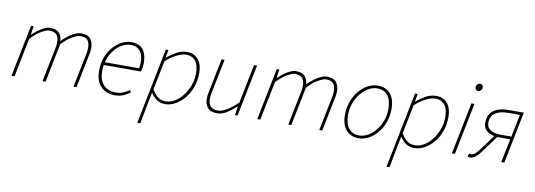

<svg xmlns="http://www.w3.org/2000/svg" viewBox="-64 -1095 4863 1745"><g transform="rotate(10 2367.0 -223.0)"><path d="M44 0 140 -478H164L152 -400H156Q197 -439 239.5 -464.5Q282 -490 316 -490Q376 -490 400.5 -459.5Q425 -429 426 -388Q477 -438 522.5 -464Q568 -490 602 -490Q662 -490 688 -457.5Q714 -425 714 -374Q714 -356 712.5 -343.5Q711 -331 706 -310L644 0H616L678 -306Q683 -329 684.5 -342Q686 -355 686 -370Q686 -417 665.5 -440.5Q645 -464 598 -464Q574 -464 528.5 -439Q483 -414 430 -358L358 0H330L392 -306Q397 -329 398.5 -342Q400 -355 400 -370Q400 -417 379.5 -440.5Q359 -464 312 -464Q288 -464 242.5 -439Q197 -414 144 -358L72 0Z M1000 12Q918 12 869 -38Q820 -88 820 -184Q820 -252 841 -308Q862 -364 897.5 -404.5Q933 -445 976.5 -467.5Q1020 -490 1066 -490Q1117 -490 1148.5 -468.5Q1180 -447 1194 -409Q1208 -371 1208 -322Q1208 -306 1206.5 -291.5Q1205 -277 1202 -264.5Q1199 -252 1196 -242H844L850 -268H1174Q1177 -283 1178.5 -297.5Q1180 -312 1180 -328Q1180 -362 1169 -393Q1158 -424 1132.5 -444Q1107 -464 1064 -464Q1024 -464 985.5 -443Q947 -422 916 -384.5Q885 -347 866.5 -296Q848 -245 848 -186Q848 -123 869.5 -85.5Q891 -48 926 -31Q961 -14 1002 -14Q1040 -14 1069.5 -26.5Q1099 -39 1126 -58L1140 -40Q1113 -19 1078.5 -3.5Q1044 12 1000 12Z M1244 222 1384 -478H1408L1396 -408H1400Q1439 -440 1484 -465Q1529 -490 1580 -490Q1643 -490 1681.5 -445.5Q1720 -401 1720 -318Q1720 -249 1698.5 -189Q1677 -129 1639.5 -84Q1602 -39 1556 -13.5Q1510 12 1460 12Q1417 12 1384 -11Q1351 -34 1330 -68H1328L1306 42L1272 222ZM1462 -14Q1507 -14 1548.5 -39.5Q1590 -65 1622 -107.5Q1654 -150 1673 -203.5Q1692 -257 1692 -312Q1692 -388 1661.5 -426Q1631 -464 1578 -464Q1536 -464 1485 -437.5Q1434 -411 1390 -370L1336 -102Q1365 -54 1395.5 -34Q1426 -14 1462 -14Z M1942 12Q1881 12 1854.5 -20.5Q1828 -53 1828 -104Q1828 -122 1830 -134.5Q1832 -147 1836 -168L1898 -478H1926L1864 -172Q1860 -150 1858 -136.5Q1856 -123 1856 -108Q1856 -62 1877 -38Q1898 -14 1946 -14Q1979 -14 2024 -39.5Q2069 -65 2126 -120L2198 -478H2226L2130 0H2106L2118 -80H2114Q2072 -41 2029 -14.5Q1986 12 1942 12Z M2312 0 2408 -478H2432L2420 -400H2424Q2465 -439 2507.5 -464.5Q2550 -490 2584 -490Q2644 -490 2668.5 -459.5Q2693 -429 2694 -388Q2745 -438 2790.5 -464Q2836 -490 2870 -490Q2930 -490 2956 -457.5Q2982 -425 2982 -374Q2982 -356 2980.5 -343.5Q2979 -331 2974 -310L2912 0H2884L2946 -306Q2951 -329 2952.5 -342Q2954 -355 2954 -370Q2954 -417 2933.5 -440.5Q2913 -464 2866 -464Q2842 -464 2796.5 -439Q2751 -414 2698 -358L2626 0H2598L2660 -306Q2665 -329 2666.5 -342Q2668 -355 2668 -370Q2668 -417 2647.5 -440.5Q2627 -464 2580 -464Q2556 -464 2510.5 -439Q2465 -414 2412 -358L2340 0Z M3248 12Q3199 12 3163.5 -10Q3128 -32 3109 -74Q3090 -116 3090 -176Q3090 -243 3111 -300Q3132 -357 3167.5 -399.5Q3203 -442 3248 -466Q3293 -490 3340 -490Q3389 -490 3424.5 -468Q3460 -446 3479 -404Q3498 -362 3498 -302Q3498 -235 3477 -178Q3456 -121 3420.5 -78.5Q3385 -36 3340 -12Q3295 12 3248 12ZM3250 -14Q3291 -14 3330 -36.5Q3369 -59 3400.5 -98Q3432 -137 3451 -188Q3470 -239 3470 -296Q3470 -379 3435.5 -421.5Q3401 -464 3338 -464Q3298 -464 3258.5 -441.5Q3219 -419 3187.5 -380Q3156 -341 3137 -290Q3118 -239 3118 -182Q3118 -100 3152.5 -57Q3187 -14 3250 -14Z M3544 222 3684 -478H3708L3696 -408H3700Q3739 -440 3784 -465Q3829 -490 3880 -490Q3943 -490 3981.5 -445.5Q4020 -401 4020 -318Q4020 -249 3998.5 -189Q3977 -129 3939.5 -84Q3902 -39 3856 -13.5Q3810 12 3760 12Q3717 12 3684 -11Q3651 -34 3630 -68H3628L3606 42L3572 222ZM3762 -14Q3807 -14 3848.5 -39.5Q3890 -65 3922 -107.5Q3954 -150 3973 -203.5Q3992 -257 3992 -312Q3992 -388 3961.5 -426Q3931 -464 3878 -464Q3836 -464 3785 -437.5Q3734 -411 3690 -370L3636 -102Q3665 -54 3695.5 -34Q3726 -14 3762 -14Z M4108 0 4204 -478H4232L4136 0ZM4244 -600Q4232 -600 4224 -608Q4216 -616 4216 -628Q4216 -646 4227.5 -657Q4239 -668 4252 -668Q4264 -668 4272 -660Q4280 -652 4280 -638Q4280 -622 4269 -611Q4258 -600 4244 -600Z M4564 0 4608 -218H4508Q4463 -218 4429.5 -230.5Q4396 -243 4377 -267Q4358 -291 4358 -326Q4358 -379 4381 -412.5Q4404 -446 4447 -462Q4490 -478 4550 -478H4688L4592 0ZM4518 -244H4614L4656 -452H4556Q4474 -452 4430 -423.5Q4386 -395 4386 -332Q4386 -287 4422 -265.5Q4458 -244 4518 -244ZM4473 -238 4501 -235 4396 -92Q4369 -55 4349 -33Q4329 -11 4312.5 -1.5Q4296 8 4277 8Q4270 8 4262.5 5.5Q4255 3 4252 2L4264 -26Q4269 -25 4272.5 -23.5Q4276 -22 4280 -22Q4298 -22 4316 -36.5Q4334 -51 4370 -100Z"/></g></svg>

Font: Source Sans 3 ExtraLight
Style: Italic
Weight: 250
Italic angle: -11°
Designer: Paul D. Hunt
Foundry: Adobe
Version: Version 3.046;hotconv 1.0.118;makeotfexe 2.5.65603